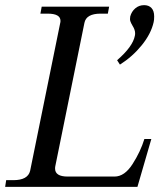

<svg xmlns="http://www.w3.org/2000/svg" viewBox="-35 -726 628 746"><path d="M420 -492Q481 -545 489 -587Q490 -591 490 -597Q490 -610 480 -626Q474 -636 471.5 -643.5Q469 -651 471 -662Q476 -681 490.5 -693.5Q505 -706 525 -706Q543 -706 553.5 -695Q564 -684 564 -662Q564 -648 562 -640Q552 -595 516 -550.5Q480 -506 431 -475ZM-11 -26H17Q73 -26 82 -62L199 -637Q200 -640 200 -645Q200 -673 150 -673H122L127 -700H389L384 -673H356Q300 -673 293 -637L180 -81Q179 -77 179 -71Q179 -40 228 -40H410Q449 -40 480 -88.5Q511 -137 526 -186H553L499 0H-15Z"/></svg>

Font: Taviraj
Style: Italic
Weight: 400
Italic angle: -12°
Designer: Katatrad Team
Foundry: CadsonDemak
Version: Version 1.001